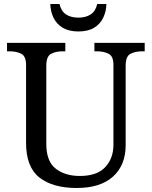

<svg xmlns="http://www.w3.org/2000/svg" viewBox="-20 -928 757 958"><path d="M362 10Q244 10 177 -42Q110 -94 110 -216V-604Q110 -648 85.5 -660Q61 -672 28 -672H15V-714H306V-672H293Q259 -672 235 -659.5Q211 -647 211 -600V-210Q211 -123 258 -86.5Q305 -50 378 -50Q464 -50 505 -94Q546 -138 546 -206V-604Q546 -648 521.5 -660Q497 -672 464 -672H451V-714H702V-672H689Q655 -672 631 -659.5Q607 -647 607 -600V-204Q607 -104 544 -47Q481 10 362 10ZM371 -771Q324 -771 293 -789.5Q262 -808 247 -839.5Q232 -871 231 -908H277Q285 -872 309.5 -856Q334 -840 371 -840Q408 -840 432.5 -856Q457 -872 465 -908H511Q510 -871 495 -839.5Q480 -808 449.5 -789.5Q419 -771 371 -771Z"/></svg>

Font: Noto Serif Toto
Style: Regular
Weight: 400
Designer: Monotype Design Team
Foundry: Monotype Imaging Inc.
Version: Version 2.001